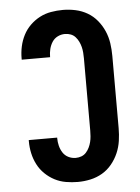

<svg xmlns="http://www.w3.org/2000/svg" viewBox="-53 -785 607 835"><g transform="rotate(-5 250.0 -367.5)"><path d="M253 8Q227 8 201 3.5Q175 -1 152 -13Q129 -25 110 -43.5Q91 -62 79 -85.5Q67 -109 61.5 -134.5Q56 -160 56 -186V-192H180V-189Q180 -173 184 -156.5Q188 -140 197 -126Q206 -112 221 -104.5Q236 -97 253 -97Q266 -97 278 -101.5Q290 -106 298.5 -115.5Q307 -125 312.5 -136.5Q318 -148 321 -160Q324 -172 325 -185Q326 -198 326 -210V-525Q326 -537 325 -550Q324 -563 321 -575Q318 -587 312.5 -598.5Q307 -610 298.5 -619.5Q290 -629 278 -633.5Q266 -638 253 -638Q236 -638 221 -630.5Q206 -623 197 -609Q188 -595 184 -578.5Q180 -562 180 -546V-543H56V-549Q56 -575 61.5 -600.5Q67 -626 79 -649.5Q91 -673 110 -691.5Q129 -710 152 -722Q175 -734 201 -738.5Q227 -743 253 -743Q281 -743 308.5 -737Q336 -731 360 -717Q384 -703 402 -681Q420 -659 431 -633.5Q442 -608 446 -580.5Q450 -553 450 -525V-210Q450 -182 446 -154.5Q442 -127 431 -101.5Q420 -76 402 -54Q384 -32 360 -18Q336 -4 308.5 2Q281 8 253 8Z"/></g></svg>

Font: Iosevka Term Curly Extrabold
Style: Regular
Weight: 800
Designer: Belleve Invis
Foundry: Belleve Invis
Version: Version 32.3.0